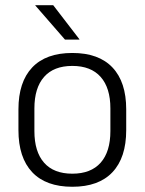

<svg xmlns="http://www.w3.org/2000/svg" viewBox="-20 -702 553 734"><path d="M256.5 12Q155.5 12 103 -43.8Q50.5 -99.5 50.5 -204.5V-284Q50.5 -388.5 103 -444Q155.5 -499.5 256.5 -499.5Q357.5 -499.5 410 -444Q462.5 -388.5 462.5 -284V-204.5Q462.5 -99.5 410 -43.8Q357.5 12 256.5 12ZM256.5 -38Q327.5 -38 364.8 -80Q402 -122 402 -201V-287.5Q402 -366 364.8 -408Q327.5 -450 256.5 -450Q185.5 -450 148.5 -408Q111.5 -366 111.5 -287.5V-201Q111.5 -122 148.5 -80Q185.5 -38 256.5 -38ZM183.5 -682 283.5 -552V-550.5H228.5L115 -681V-682Z"/></svg>

Font: Anek Telugu Medium Light
Style: Regular
Weight: 300
Version: Version 1.003